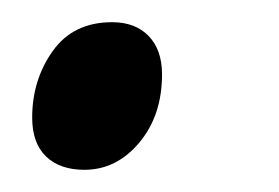

<svg xmlns="http://www.w3.org/2000/svg" viewBox="-20 -144 251 173"><path d="M56 9Q34 9 21.5 -3Q9 -15 9 -38Q9 -72 27.5 -98Q46 -124 81 -124Q102 -124 114 -111.5Q126 -99 126 -77Q126 -40 105.5 -15.5Q85 9 56 9Z"/></svg>

Font: Noto Sans ExtraCondensed Medium
Style: Italic
Weight: 500
Width: 2
Italic angle: -12°
Designer: Monotype Design Team
Foundry: Monotype Imaging Inc.
Version: Version 2.013; ttfautohint (v1.8.4.7-5d5b)